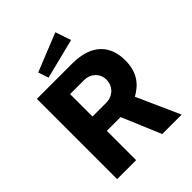

<svg xmlns="http://www.w3.org/2000/svg" viewBox="-257 -1081 1223 1223"><g transform="rotate(-45 354.5 -470.0)"><path d="M458 -940 200 -836 223 -766 494 -834ZM656 0 526 -291C593 -329 647 -386 647 -498C647 -628 573 -723 392 -723H75V0H246V-264H370L481 0ZM368 -393H246V-595H373C429 -595 475 -554 475 -496C475 -439 432 -393 368 -393Z"/></g></svg>

Font: United Sans ExtraBold
Style: Regular
Weight: 800
Designer: Pablo Impallari, Rodrigo Fuenzalida (Modified by Dan O. Williams)
Version: Version 1.000;PS 001.000;hotconv 1.0.88;makeotf.lib2.5.64775